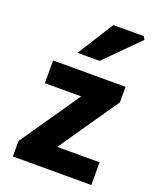

<svg xmlns="http://www.w3.org/2000/svg" viewBox="-141 -835 741 916"><g transform="rotate(20 230.0 -376.5)"><path d="M37.5 0V-78.6L245.8 -380.8H61.3V-496.1H429.2V-417.5L220.9 -115.3H435.9V0ZM158.2 -570 273.5 -753H428.5L437.1 -737.4L270.6 -570Z"/></g></svg>

Font: Source Sans 3
Style: Regular
Weight: 200
Designer: Paul D. Hunt
Foundry: Adobe
Version: Version 3.046;hotconv 1.0.118;makeotfexe 2.5.65603